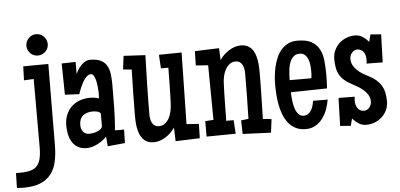

<svg xmlns="http://www.w3.org/2000/svg" viewBox="-145 -793 2314 1110"><g transform="rotate(-5 1012.5 -238.0)"><path d="M160.6 -614.3Q160.6 -601.6 155.8 -590.3Q150.9 -579.1 142.3 -570.8Q133.8 -562.5 122.3 -557.6Q110.8 -552.7 98.1 -552.7Q85.4 -552.7 74.2 -557.6Q63 -562.5 54.7 -570.8Q46.4 -579.1 41.5 -590.3Q36.6 -601.6 36.6 -614.3Q36.6 -627 41.5 -638.4Q46.4 -649.9 54.7 -658.4Q63 -667 74.2 -671.9Q85.4 -676.8 98.1 -676.8Q110.8 -676.8 122.3 -671.9Q133.8 -667 142.3 -658.4Q150.9 -649.9 155.8 -638.4Q160.6 -627 160.6 -614.3ZM153.8 -499 150.9 -25.4Q150.4 26.9 140.9 68.8Q131.3 110.8 108.2 140.1Q85 169.4 46.4 185.3Q7.8 201.2 -50.3 201.2Q-60.1 201.2 -69.8 200.7Q-79.6 200.2 -89.4 199.2L-87.4 113.3Q-45.9 114.3 -17.3 109.6Q11.2 105 28.8 90.1Q46.4 75.2 54.2 47.4Q62 19.5 62 -25.4V-419.9L5.4 -417L8.3 -498Z M557.1 -83 555.2 -4.9 454.6 4.9 449.7 -51.8Q439.5 -40.5 426 -30.5Q412.6 -20.5 397.2 -12.5Q381.8 -4.4 365.5 0.2Q349.1 4.9 333.5 4.9Q303.2 4.9 282.5 -7.1Q261.7 -19 249.3 -38.8Q236.8 -58.6 231.4 -84Q226.1 -109.4 226.1 -135.7Q226.1 -168.9 237.1 -196.3Q248 -223.6 267.8 -242.9Q287.6 -262.2 315.4 -272.7Q343.3 -283.2 376.5 -283.2Q389.6 -283.2 402.6 -281.5Q415.5 -279.8 428.2 -275.4Q429.2 -283.7 429.2 -291Q429.2 -298.3 429.2 -306.6Q429.2 -311 428.7 -321Q428.2 -331.1 427 -343.5Q425.8 -356 423.3 -369.4Q420.9 -382.8 416.7 -393.8Q412.6 -404.8 407 -411.9Q401.4 -418.9 393.1 -418.9Q383.8 -418.9 375 -412.6Q366.2 -406.2 358.4 -396.2Q350.6 -386.2 344 -373.8Q337.4 -361.3 332 -349.1Q326.7 -336.9 322.8 -326.4Q318.8 -315.9 316.9 -309.6L233.9 -313.5L231 -495.1L312 -497.1V-425.8Q316.9 -438.5 325.2 -452.1Q333.5 -465.8 344.5 -476.8Q355.5 -487.8 368.9 -494.9Q382.3 -502 397.9 -502Q435.1 -502 457.8 -490.7Q480.5 -479.5 492.4 -459.2Q504.4 -439 508.3 -410.4Q512.2 -381.8 512.2 -347.7Q512.2 -281.2 511.2 -215.3Q510.3 -149.4 504.4 -83ZM431.2 -116.2V-187.5Q424.3 -197.3 410.9 -200.2Q397.5 -203.1 386.2 -203.1Q351.1 -203.1 329.1 -185.8Q307.1 -168.5 307.1 -130.9Q307.1 -107.9 319.3 -92Q331.5 -76.2 356 -76.2Q363.8 -76.2 376.7 -78.4Q389.6 -80.6 401.6 -85.4Q413.6 -90.3 422.4 -97.9Q431.2 -105.5 431.2 -116.2Z M990.7 -78.1 988.8 4.9 848.1 9.8 845.2 -69.3Q835.4 -54.7 822 -41.3Q808.6 -27.8 792.7 -17.6Q776.9 -7.3 759 -1.2Q741.2 4.9 723.1 4.9Q700.7 4.9 685.1 -2.4Q669.4 -9.8 658.7 -22.5Q647.9 -35.2 641.6 -51.5Q635.3 -67.9 631.8 -86.2Q628.4 -104.5 627.4 -123.3Q626.5 -142.1 626.5 -159.2Q626.5 -225.6 628.2 -291.7Q629.9 -357.9 631.3 -424.8L581.5 -429.7L591.3 -507.8L717.3 -501Q714.8 -413.1 712.6 -327.1Q710.4 -241.2 710.4 -153.3Q710.4 -142.1 712.9 -129.9Q715.3 -117.7 720.9 -107.7Q726.6 -97.7 735.8 -91.3Q745.1 -85 759.3 -85Q780.8 -85 795.7 -96.9Q810.5 -108.9 819.8 -126.5Q829.1 -144 833.3 -164.6Q837.4 -185.1 838.4 -202.1Q841.3 -255.9 841.8 -309.6Q842.3 -363.3 843.3 -417H800.3L795.4 -496.1L927.2 -498L919.4 -83Z M1411.6 -69.3 1401.9 8.8 1237.8 2 1235.8 -77.1 1278.8 -82Q1280.3 -148.4 1281.5 -214.4Q1282.7 -280.3 1282.7 -346.7Q1282.7 -358.4 1280.5 -371.1Q1278.3 -383.8 1272.9 -394.5Q1267.6 -405.3 1258.1 -412.1Q1248.5 -418.9 1233.9 -418.9Q1212.4 -418.9 1197.5 -407Q1182.6 -395 1173.3 -377.4Q1164.1 -359.9 1159.7 -339.4Q1155.3 -318.8 1154.8 -301.8Q1152.3 -246.6 1151.6 -191.9Q1150.9 -137.2 1149.9 -82H1192.9L1197.8 -2.9L1028.8 -1V-90.8L1076.7 -93.8L1073.7 -411.1L1002.4 -416L1004.4 -499L1145 -503.9L1147.9 -434.6Q1157.7 -449.2 1171.1 -462.6Q1184.6 -476.1 1200.7 -486.3Q1216.8 -496.6 1234.6 -502.7Q1252.4 -508.8 1271 -508.8Q1293 -508.8 1308.6 -501.5Q1324.2 -494.1 1335 -481.4Q1345.7 -468.8 1351.8 -452.4Q1357.9 -436 1361.3 -417.7Q1364.7 -399.4 1365.7 -380.6Q1366.7 -361.8 1366.7 -344.7Q1366.7 -276.9 1365 -209.5Q1363.3 -142.1 1361.8 -74.2Z M1749.5 -295.9Q1749.5 -255.9 1746.6 -217.8L1536.6 -213.9Q1536.6 -203.6 1537.6 -189.2Q1538.6 -174.8 1540.8 -158.9Q1543 -143.1 1547.1 -127.7Q1551.3 -112.3 1558.1 -99.9Q1564.9 -87.4 1575 -79.8Q1585 -72.3 1599.1 -72.3Q1614.3 -72.3 1625.2 -80.3Q1636.2 -88.4 1643.3 -100.3Q1650.4 -112.3 1654.3 -126.5Q1658.2 -140.6 1659.7 -153.3H1744.6Q1740.2 -125.5 1730 -97.2Q1719.7 -68.8 1702.6 -45.9Q1685.5 -22.9 1661.1 -8.5Q1636.7 5.9 1604 5.9Q1569.8 5.9 1545.2 -7.1Q1520.5 -20 1503.4 -41.5Q1486.3 -63 1475.6 -91.1Q1464.8 -119.1 1459.2 -149.2Q1453.6 -179.2 1451.7 -209.5Q1449.7 -239.7 1449.7 -265.6Q1449.7 -289.1 1452.4 -316.4Q1455.1 -343.8 1461.4 -370.6Q1467.8 -397.5 1478.8 -422.4Q1489.7 -447.3 1506.3 -466.1Q1522.9 -484.9 1545.9 -496.3Q1568.8 -507.8 1599.1 -507.8Q1650.9 -507.8 1680.7 -491.5Q1710.4 -475.1 1725.8 -446.5Q1741.2 -418 1745.4 -379.2Q1749.5 -340.3 1749.5 -295.9ZM1664.6 -324.2Q1664.6 -338.9 1662.8 -357.4Q1661.1 -376 1655 -392.6Q1648.9 -409.2 1637.2 -420.4Q1625.5 -431.6 1606 -431.6Q1588.9 -431.6 1577.1 -424.1Q1565.4 -416.5 1557.6 -404.3Q1549.8 -392.1 1545.4 -376.2Q1541 -360.4 1539.1 -344Q1537.1 -327.6 1536.4 -312Q1535.6 -296.4 1535.6 -284.2H1661.6Q1664.6 -304.7 1664.6 -324.2Z M2085.4 -113.3Q2085.4 -85.9 2075 -63.2Q2064.5 -40.5 2046.4 -23.7Q2028.3 -6.8 2004.6 2.4Q1981 11.7 1954.6 11.7Q1930.2 11.7 1910.2 -1.5Q1890.1 -14.6 1875.5 -32.2L1864.7 9.8L1803.2 4.9L1808.1 -157.2L1901.9 -156.2Q1900.9 -150.4 1900.4 -144Q1899.9 -137.7 1899.9 -131.8Q1899.9 -120.1 1902.8 -109.1Q1905.8 -98.1 1911.6 -89.4Q1917.5 -80.6 1927 -75.4Q1936.5 -70.3 1949.7 -70.3Q1959 -70.3 1967 -75Q1975.1 -79.6 1980.7 -86.9Q1986.3 -94.2 1989.5 -103Q1992.7 -111.8 1992.7 -120.1Q1992.7 -141.1 1983.2 -157.5Q1973.6 -173.8 1959 -187Q1944.3 -200.2 1926.8 -210.7Q1909.2 -221.2 1893.1 -229.5Q1866.7 -243.2 1849.4 -258.3Q1832 -273.4 1821.8 -291.7Q1811.5 -310.1 1807.4 -332.5Q1803.2 -355 1803.2 -383.8Q1803.2 -410.6 1813.7 -433.6Q1824.2 -456.5 1842.3 -473.4Q1860.4 -490.2 1884 -499.5Q1907.7 -508.8 1934.1 -508.8Q1958.5 -508.8 1978.5 -495.6Q1998.5 -482.4 2013.2 -464.8L2023.9 -506.8L2085.4 -502L2080.6 -339.8L1986.8 -340.8Q1987.8 -346.7 1988.3 -353Q1988.8 -359.4 1988.8 -365.2Q1988.8 -377 1985.8 -387.9Q1982.9 -398.9 1977.1 -407.7Q1971.2 -416.5 1961.7 -421.6Q1952.1 -426.8 1939 -426.8Q1929.7 -426.8 1921.9 -422.1Q1914.1 -417.5 1908.2 -410.2Q1902.3 -402.8 1899.2 -394Q1896 -385.3 1896 -377Q1896 -355.5 1905 -338.9Q1914.1 -322.3 1928 -309.1Q1941.9 -295.9 1959.2 -285.4Q1976.6 -274.9 1993.7 -266.6Q2019 -253.4 2036.4 -238.3Q2053.7 -223.1 2064.7 -204.6Q2075.7 -186 2080.6 -163.6Q2085.4 -141.1 2085.4 -113.3Z"/></g></svg>

Font: Maiden Orange
Style: Regular
Weight: 400
Designer: Astigmatic (AOETI)
Foundry: Astigmatic (AOETI)
Version: Version 1.000